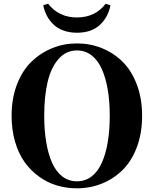

<svg xmlns="http://www.w3.org/2000/svg" viewBox="-20 -1003 835 1043"><path d="M214.8 -974.1 241.2 -982.9Q299.3 -908.2 397.9 -908.2Q497.6 -908.2 554.2 -982.9L580.1 -974.1Q567.4 -909.2 522 -867.2Q476.6 -825.2 397.9 -825.2Q357.4 -825.2 324.7 -837.2Q292 -849.1 270.3 -870.1Q248.5 -891.1 234.9 -917.2Q221.2 -943.4 214.8 -974.1ZM397.9 -767.1Q469.2 -767.1 532.7 -741.7Q596.2 -716.3 645.3 -668.2Q694.3 -620.1 723.1 -544.2Q752 -468.3 752 -374Q752 -279.3 723.4 -203.4Q694.8 -127.4 645.8 -79.3Q596.7 -31.2 533.2 -5.6Q469.7 20 397.9 20Q340.8 20 288.8 4.4Q236.8 -11.2 191.9 -43.7Q147 -76.2 113.8 -122.3Q80.6 -168.5 61.8 -233.2Q43 -297.9 43 -374Q43 -467.8 72 -543.7Q101.1 -619.6 150.6 -667.7Q200.2 -715.8 263.7 -741.5Q327.1 -767.1 397.9 -767.1ZM220.2 -374Q220.2 -295.4 231 -231.2Q241.7 -167 262.9 -118.9Q284.2 -70.8 318.6 -44.4Q353 -18.1 397.9 -18.1Q442.9 -18.1 477.3 -44.4Q511.7 -70.8 533.2 -118.9Q554.7 -167 565.4 -231.2Q576.2 -295.4 576.2 -374Q576.2 -451.7 565.4 -515.6Q554.7 -579.6 533.2 -627.7Q511.7 -675.8 477.3 -702.4Q442.9 -729 397.9 -729Q338.4 -729 297.6 -682.1Q256.8 -635.3 238.5 -557.1Q220.2 -479 220.2 -374Z"/></svg>

Font: Noto Serif JP Black
Style: Regular
Weight: 900
Designer: Ryoko NISHIZUKA  (kana & ideographs); Frank Grießhammer (Latin, Greek & Cyrillic); Wenlong ZHANG  (bopomofo); Sandoll Co
Foundry: Adobe Systems Incorporated
Version: Version 1.001;PS 1.001;hotconv 16.6.54;makeotf.lib2.5.65590